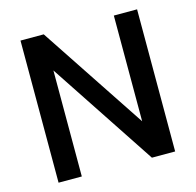

<svg xmlns="http://www.w3.org/2000/svg" viewBox="-102 -802 926 908"><g transform="rotate(-15 360.5 -348.0)"><path d="M532.2 0 189 -519V0H75.2V-695.8H189L532.2 -178.2V-695.8H646V0Z"/></g></svg>

Font: PoppinsZ Medium
Style: Regular
Weight: 500
Designer: Ninad Kale (Devanagari), Jonny Pinhorn (Latin)
Foundry: Indian Type Foundry
Version: Version 3.002;FEAKit 1.0